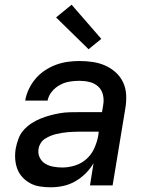

<svg xmlns="http://www.w3.org/2000/svg" viewBox="-20 -787 640 815"><path d="M195 8Q195 8 195 8Q195 8 195 8H194Q172 8 149.5 4.5Q127 1 108.5 -9Q90 -19 75.5 -34.5Q61 -50 53.5 -70Q46 -90 44.5 -112.5Q43 -135 47 -158Q51 -178 58.5 -198.5Q66 -219 81 -235.5Q96 -252 114.5 -264Q133 -276 153 -284Q173 -292 193.5 -297.5Q214 -303 234.5 -306.5Q255 -310 275.5 -310.5Q296 -311 317 -311H413L418 -341Q422 -363 417 -384.5Q412 -406 396.5 -420Q381 -434 360 -439Q339 -444 316 -444Q296 -444 275 -440.5Q254 -437 234.5 -426.5Q215 -416 200.5 -398.5Q186 -381 182 -360H87Q91 -385 102.5 -409Q114 -433 131 -453Q148 -473 170.5 -488Q193 -503 217.5 -512Q242 -521 267 -524.5Q292 -528 316 -528Q345 -528 373 -524Q401 -520 426 -509Q451 -498 471 -480Q491 -462 502.5 -437.5Q514 -413 515.5 -384.5Q517 -356 512 -327L458 0H362L377 -94Q363 -70 342.5 -50Q322 -30 298 -16.5Q274 -3 247.5 2.5Q221 8 195 8ZM245 -76Q271 -76 298.5 -84.5Q326 -93 347.5 -112.5Q369 -132 380.5 -158Q392 -184 397 -211L399 -228H317Q305 -228 292.5 -227.5Q280 -227 268 -226Q256 -225 243.5 -223Q231 -221 218.5 -218Q206 -215 194 -210Q182 -205 171 -198Q160 -191 153 -180Q146 -169 144 -157Q140 -137 148 -119.5Q156 -102 171.5 -92.5Q187 -83 206 -79.5Q225 -76 245 -76ZM356 -578 218 -713 284 -767 410 -622Z"/></svg>

Font: Iosevka SS04 Medium Extended
Style: Italic
Weight: 500
Width: 7
Italic angle: -9°
Monospace: yes
Designer: Belleve Invis
Foundry: Belleve Invis
Version: Version 19.0.0; ttfautohint (v1.8.4)